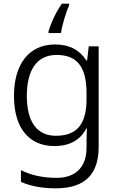

<svg xmlns="http://www.w3.org/2000/svg" viewBox="-20 -785 644 1045"><path d="M356 -755V-765H317C284 -720 255 -654 244 -613V-605H312C318 -648 340 -722 356 -755ZM280 -543C137 -543 56 -435 56 -263C56 -88 138 10 276 10C358 10 417 -22 450 -86H453C452 -65 451 -33 451 -9V19C451 120 396 183 288 183C211 183 144 167 94 141V205C144 227 205 240 284 240C447 240 517 159 517 14V-533H463L454 -456H450C414 -512 359 -543 280 -543ZM288 -486C405 -486 451 -415 451 -276V-246C451 -123 409 -46 285 -46C181 -46 126 -122 126 -263C126 -404 181 -486 288 -486Z"/></svg>

Font: Noto Sans Syriac Light
Style: Regular
Weight: 300
Designer: Patrick Giasson and the Monotype Design Team
Foundry: Monotype Imaging Inc.
Version: Version 3.000